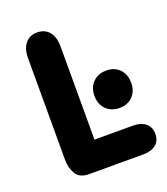

<svg xmlns="http://www.w3.org/2000/svg" viewBox="-116 -689 671 772"><g transform="rotate(-20 219.5 -303.5)"><path d="M201 -123V-522Q201 -562 182.5 -584.5Q164 -607 131 -607Q99 -607 80.5 -584.5Q62 -562 62 -522V-88Q62 -53 77.5 -26.5Q93 0 134 0H365Q400 0 419.5 -16Q439 -32 439 -61Q439 -90 419.5 -106.5Q400 -123 365 -123ZM340 -368Q305 -368 283 -346Q261 -324 261 -288Q261 -252 283 -230Q305 -208 340 -208Q375 -208 396.5 -230Q418 -252 418 -288Q418 -324 396.5 -346Q375 -368 340 -368Z"/></g></svg>

Font: Beiruti ExtraBold
Style: Regular
Weight: 800
Designer: Arlette Boutros
Foundry: Boutros
Version: Version 1.41